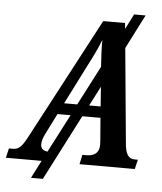

<svg xmlns="http://www.w3.org/2000/svg" viewBox="-101 -810 801 948"><g transform="rotate(5 299.0 -336.0)"><path d="M-44 0H133L88 88H147L314 -237H404L413 -127C413 -120 414 -110 414 -103C414 -64 389 -47 351 -47H331L321 0H595L606 -47H591C556 -47 544 -75 540 -124L496 -591L582 -760H525L487 -685L484 -714H376L64 -125C31 -61 17 -47 -15 -47H-33ZM312 -477C344 -539 361 -573 380 -621C379 -579 382 -538 385 -488L284 -293H219ZM343 -293 393 -390 400 -293ZM124 -82C124 -96 129 -114 142 -139L191 -237H256L158 -48C135 -51 124 -61 124 -82Z"/></g></svg>

Font: Noto Serif Condensed SemiBold
Style: Italic
Weight: 600
Width: 3
Italic angle: -12°
Designer: Monotype Design Team
Foundry: Monotype Imaging Inc.
Version: Version 2.014